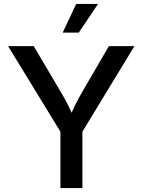

<svg xmlns="http://www.w3.org/2000/svg" viewBox="-20 -964 730 984"><path d="M289.6 0V-289.1L21.5 -727.5H152.8L289.6 -496.1Q311.5 -459.5 329.1 -424.8Q346.7 -390.1 364.7 -342.3H329.6Q347.7 -390.6 365.2 -425.8Q382.8 -460.9 403.3 -496.1L538.1 -727.5H668.9L402.3 -289.1V0ZM301.3 -796.9 370.6 -943.8H482.4L383.8 -796.9Z"/></svg>

Font: V-Inter
Style: Medium-500
Weight: 500
Designer: Rasmus Andersson
Foundry: rsms
Version: Version 4.000;git-4146feb